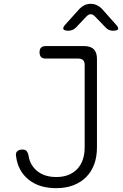

<svg xmlns="http://www.w3.org/2000/svg" viewBox="-20 -970 640 1000"><path d="M64 -154Q60 -172 69 -181.5Q78 -191 97 -191Q111 -191 118 -184Q125 -177 129 -158Q136 -110 174 -79Q212 -48 273 -48Q342 -48 381.5 -89Q421 -130 421 -203V-632Q421 -649 412.5 -657Q404 -665 387 -665H218Q202 -665 194 -673Q186 -681 186 -698Q186 -714 194 -722Q202 -730 218 -730H418Q452 -730 468.5 -713.5Q485 -697 485 -663V-203Q485 -153 470.5 -114Q456 -75 428.5 -47.5Q401 -20 362 -5Q323 10 273 10Q184 10 129 -34.5Q74 -79 64 -154ZM337 -810Q314 -810 310 -818.5Q306 -827 322 -844L395 -925Q407 -937 421 -943.5Q435 -950 452 -950Q469 -950 483.5 -943.5Q498 -937 510 -925L583 -843Q599 -826 595 -818Q591 -810 569 -810Q557 -810 547.5 -814Q538 -818 531 -826L476 -883Q464 -896 452.5 -896Q441 -896 429 -883L376 -827Q368 -819 358 -814.5Q348 -810 337 -810Z"/></svg>

Font: Maple Mono ExtraLight
Style: Regular
Weight: 275
Monospace: yes
Designer: subframe7536
Version: Version 7.000